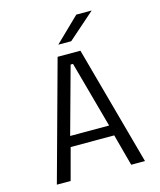

<svg xmlns="http://www.w3.org/2000/svg" viewBox="-130 -997 911 1090"><g transform="rotate(-15 325.0 -452.0)"><path d="M585 0H504L454 -186H198L148 0H67L259 -700H393ZM319 -638.5 211.5 -247.5H440.5L333 -638.5ZM356.5 -765.5H280.5L423.5 -904H514Z"/></g></svg>

Font: Trispace Thin Light
Style: Regular
Weight: 300
Version: Version 1.210